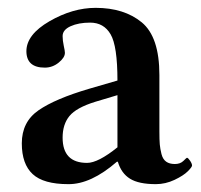

<svg xmlns="http://www.w3.org/2000/svg" viewBox="-20 -464 516 494"><path d="M280.8 -47.9Q213.9 10.3 155.8 9.8Q91.8 9.8 64 -16.1Q36.1 -42 36.1 -95.2Q36.1 -150.4 79.1 -180.2Q122.1 -210 210 -235.8L282.2 -256.8Q282.2 -345.7 264.6 -375.7Q247.1 -405.8 211.9 -405.8Q182.1 -405.8 161.6 -396.5Q141.1 -387.2 141.1 -371.1Q141.1 -359.9 144 -346.4Q147 -333 147 -328.1Q147 -315.9 131.1 -303Q115.2 -290 95.2 -290Q48.3 -290 47.9 -332Q47.9 -375 107.4 -409.4Q167 -443.8 226.1 -443.8Q299.3 -443.8 344.7 -406.5Q390.1 -369.1 390.1 -271V-126Q390.1 -104 391.1 -92.5Q392.1 -81.1 395.5 -67.6Q398.9 -54.2 407.5 -48.1Q416 -42 429.9 -42Q443.8 -42 451.9 -50Q460 -58.1 460.9 -58.1Q463.9 -58.1 469 -50.5Q474.1 -43 474.1 -38.1Q474.1 -34.2 463.1 -23.2Q452.1 -12.2 429 -1.2Q405.8 9.8 380.9 9.8Q336.9 9.8 314.5 -4.2Q292 -18.1 283.2 -47.9ZM282.2 -85V-219.2L225.1 -202.1Q176.3 -187 158.7 -165.5Q141.1 -144 141.1 -109.9Q141.1 -44.9 204.1 -44.9Q232.4 -44.9 282.2 -85Z"/></svg>

Font: Linux Libertine
Style: Semibold
Weight: 600
Designer: Philipp H. Poll
Foundry: Philipp H. Poll
Version: Version 5.1.2 ; ttfautohint (v0.9)